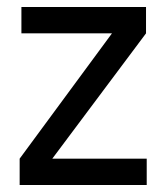

<svg xmlns="http://www.w3.org/2000/svg" viewBox="-20 -527 474 547"><path d="M36 0H398V-75H129L396 -432V-507H41V-432H299L36 -75Z"/></svg>

Font: Vanilla Cream Book
Style: Regular
Weight: 400
Designer: Jeremy Tribby, Jinavaṁso
Foundry: Tribby Type
Version: Version 1.422;Glyphs 3.1.2 (3151)